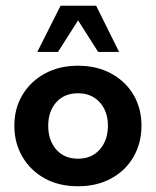

<svg xmlns="http://www.w3.org/2000/svg" viewBox="-20 -639 544 669"><path d="M252 10Q185 10 135.5 -17.5Q86 -45 58 -93Q30 -141 30 -201Q30 -261 58 -308Q86 -355 136 -382.5Q186 -410 252 -410Q318 -410 368 -382.5Q418 -355 445.5 -308Q473 -261 473 -201Q473 -141 445.5 -93Q418 -45 368 -17.5Q318 10 252 10ZM252 -86Q299 -86 327.5 -118Q356 -150 356 -201Q356 -251 327.5 -282.5Q299 -314 252 -314Q204 -314 176 -282.5Q148 -251 148 -201Q148 -150 176 -118Q204 -86 252 -86ZM110 -458 191 -619H315L395 -458H322L252 -568L182 -458Z"/></svg>

Font: Rokkitt SemiBold
Style: Bold
Weight: 700
Version: Version 3.103